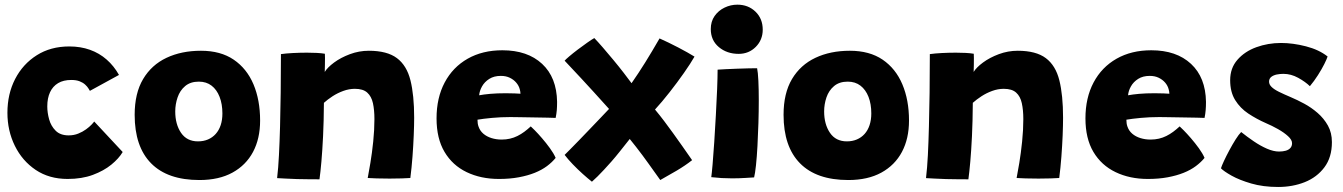

<svg xmlns="http://www.w3.org/2000/svg" viewBox="-20 -742 5608 802"><path d="M492.5 -107Q476.5 -80 445 -54.2Q413.5 -28.5 367.8 -11.5Q322 5.5 262.5 5.5Q185.5 5.5 129.2 -32.2Q73 -70 42 -133Q11 -196 11 -271Q11 -349.5 43.2 -412Q75.5 -474.5 133.5 -511.2Q191.5 -548 269.5 -548Q316.5 -548 355.8 -534Q395 -520 425.5 -493.2Q456 -466.5 477 -429L355.5 -362.5Q353.5 -366 349 -373.2Q344.5 -380.5 335.5 -388.8Q326.5 -397 312.5 -402.5Q298.5 -408 278 -408Q245 -408 222.8 -394.8Q200.5 -381.5 189 -356.8Q177.5 -332 177.5 -297.5Q177.5 -271.5 185.2 -243.5Q193 -215.5 212.5 -196Q232 -176.5 267 -176.5Q288.5 -176.5 307 -184Q325.5 -191.5 339.5 -201.8Q353.5 -212 362.2 -221.2Q371 -230.5 373.5 -234.5Z M813 10Q680 10 611.2 -59.8Q542.5 -129.5 542.5 -262.5Q542.5 -352.5 577.8 -411.8Q613 -471 675.5 -500.5Q738 -530 819.5 -530Q901.5 -530 956.2 -492.8Q1011 -455.5 1038.8 -389.8Q1066.5 -324 1066.5 -238.5Q1066.5 -163 1037 -107.5Q1007.5 -52 951 -21Q894.5 10 813 10ZM807 -151.5Q830 -151.5 848.8 -159.5Q867.5 -167.5 881 -182.5Q894.5 -197.5 901.8 -219.2Q909 -241 909 -268Q909 -307.5 897.2 -337.5Q885.5 -367.5 863.8 -384.2Q842 -401 810.5 -401Q775.5 -401 753.5 -382.5Q731.5 -364 721.8 -335.2Q712 -306.5 712 -276.5Q712 -223 736.2 -187.2Q760.5 -151.5 807 -151.5Z M1314.5 7Q1297.5 7 1272.5 6.8Q1247.5 6.5 1221.5 6Q1201.5 5 1174.5 4Q1147.5 3 1137.5 2Q1142.5 -39.5 1145.2 -93.8Q1148 -148 1149.8 -213.5Q1151.5 -279 1152.5 -355Q1153.5 -431 1153.5 -516Q1174.5 -519 1204 -520.5Q1233.5 -522 1262.5 -522Q1283.5 -522 1303 -521Q1322.5 -520 1337 -517.5Q1337.5 -513.5 1337.5 -500Q1337.5 -486.5 1337.2 -470.2Q1337 -454 1336.5 -441.5Q1347.5 -460 1375.5 -480.8Q1403.5 -501.5 1441.8 -515.8Q1480 -530 1520.5 -530Q1597 -530 1638 -499.2Q1679 -468.5 1694.5 -406.5Q1710 -344.5 1710 -250.5Q1710 -219.5 1708.2 -176.8Q1706.5 -134 1703 -87.5Q1699.5 -41 1694 1.5Q1682.5 2.5 1658.5 3.2Q1634.5 4 1607.5 4Q1579 4 1553.2 3.2Q1527.5 2.5 1516 1.5Q1520.5 -21.5 1527.2 -62Q1534 -102.5 1539 -151Q1544 -199.5 1544 -244.5Q1544 -282.5 1537.8 -311Q1531.5 -339.5 1514 -355.2Q1496.5 -371 1462.5 -371Q1438 -371 1414 -362.2Q1390 -353.5 1369.2 -340Q1348.5 -326.5 1333 -312.5Q1332.5 -235 1329.5 -173.5Q1326.5 -112 1322.5 -66.8Q1318.5 -21.5 1314.5 7Z M2301 -82.5Q2286.5 -64.5 2264.8 -48.2Q2243 -32 2213.8 -20.2Q2184.5 -8.5 2147.2 -1.5Q2110 5.5 2064 5.5Q1988.5 5.5 1929.2 -23Q1870 -51.5 1836.8 -107.5Q1803.5 -163.5 1803.5 -247.5Q1803.5 -333.5 1837.5 -397.5Q1871.5 -461.5 1933.5 -496.8Q1995.5 -532 2078.5 -532Q2183.5 -532 2244.5 -475.2Q2305.5 -418.5 2307 -316.5Q2307 -297 2305.8 -282Q2304.5 -267 2301 -249.5Q2293.5 -250 2267.8 -250.5Q2242 -251 2210 -251.5Q2178 -252 2150.5 -252.5Q2123 -253 2112 -253Q2071.5 -253 2034.5 -249.5Q1997.5 -246 1974.5 -242Q1974.5 -234.5 1975.5 -227Q1976.5 -219.5 1979 -213Q1985 -195.5 1999 -183.5Q2013 -171.5 2033 -165.2Q2053 -159 2075.5 -159Q2094 -159 2110.2 -162.8Q2126.5 -166.5 2141.5 -174Q2156.5 -181.5 2170 -191.5Q2183.5 -201.5 2197 -214Q2200 -211.5 2213.5 -198Q2227 -184.5 2244.2 -164.5Q2261.5 -144.5 2277.2 -122.8Q2293 -101 2301 -82.5ZM1981.5 -344Q2000 -347.5 2027.8 -350Q2055.5 -352.5 2092.5 -352.5Q2113 -352.5 2130 -351.8Q2147 -351 2154 -350.5Q2154 -359 2151 -369.5Q2147 -384.5 2136.2 -397Q2125.5 -409.5 2109.5 -417.2Q2093.5 -425 2072 -425Q2043.5 -425 2023.8 -412.5Q2004 -400 1993.5 -381.2Q1983 -362.5 1981.5 -344Z M2452.5 17Q2436 4 2414.5 -15.2Q2393 -34.5 2372.8 -55.5Q2352.5 -76.5 2338.5 -95Q2346 -102.5 2362 -118.5Q2378 -134.5 2398.5 -155.8Q2419 -177 2441.5 -200.5Q2464 -224 2485.5 -246.5Q2507 -269 2524 -287Q2488.5 -326.5 2459.8 -358Q2431 -389.5 2408.5 -413.8Q2386 -438 2368.8 -456.2Q2351.5 -474.5 2338.5 -488.5Q2342.5 -493.5 2357.8 -506.5Q2373 -519.5 2393.2 -534.8Q2413.5 -550 2432.5 -563.5Q2451.5 -577 2462.5 -583Q2476.5 -568.5 2497.8 -544Q2519 -519.5 2542.2 -491.5Q2565.5 -463.5 2585.5 -437.5Q2605.5 -411.5 2618 -394.5Q2647 -436 2675 -481Q2703 -526 2735 -581.5Q2771 -565.5 2812.8 -543.8Q2854.5 -522 2881 -505.5Q2865 -477.5 2837 -437.5Q2809 -397.5 2777 -356.8Q2745 -316 2716 -284.5Q2736 -260.5 2754.5 -236Q2773 -211.5 2791.5 -185.8Q2810 -160 2829.8 -132Q2849.5 -104 2871 -73Q2842.5 -50.5 2807 -29.5Q2771.5 -8.5 2738 10Q2726 -6.5 2713.8 -23.8Q2701.5 -41 2689 -58.5Q2676.5 -76 2663.5 -93.5Q2650.5 -111 2637.2 -128Q2624 -145 2610.5 -161.5Q2588 -133 2569.2 -109.5Q2550.5 -86 2534 -67.2Q2517.5 -48.5 2503 -33Q2488.5 -17.5 2476.2 -5.2Q2464 7 2452.5 17Z M3130 -1Q3121.5 -0.5 3094.5 1.2Q3067.5 3 3038 3Q3016.5 3 2994.5 1.8Q2972.5 0.5 2951 -2Q2953 -15 2956.5 -54.8Q2960 -94.5 2963.5 -148.8Q2967 -203 2970.2 -261Q2973.5 -319 2975.5 -369.8Q2977.5 -420.5 2977.5 -451Q2989 -452 3010.8 -453Q3032.5 -454 3058 -455Q3083.5 -456 3106.5 -456.5Q3129.5 -457 3142.5 -457Q3146 -441 3147.8 -404.5Q3149.5 -368 3149.5 -323Q3149.5 -277.5 3148 -228Q3146.5 -178.5 3144 -132.5Q3141.5 -86.5 3137.8 -51.5Q3134 -16.5 3130 -1ZM3065.5 -517Q3016.5 -517 2982.8 -545.2Q2949 -573.5 2949 -620.5Q2949 -652.5 2965 -675.2Q2981 -698 3006.5 -710.2Q3032 -722.5 3060 -722.5Q3105.5 -722.5 3135.8 -693.2Q3166 -664 3166 -618Q3166 -575.5 3137 -546.2Q3108 -517 3065.5 -517Z M3523.5 10Q3390.5 10 3321.8 -59.8Q3253 -129.5 3253 -262.5Q3253 -352.5 3288.2 -411.8Q3323.5 -471 3386 -500.5Q3448.5 -530 3530 -530Q3612 -530 3666.8 -492.8Q3721.5 -455.5 3749.2 -389.8Q3777 -324 3777 -238.5Q3777 -163 3747.5 -107.5Q3718 -52 3661.5 -21Q3605 10 3523.5 10ZM3517.5 -151.5Q3540.5 -151.5 3559.2 -159.5Q3578 -167.5 3591.5 -182.5Q3605 -197.5 3612.2 -219.2Q3619.5 -241 3619.5 -268Q3619.5 -307.5 3607.8 -337.5Q3596 -367.5 3574.2 -384.2Q3552.5 -401 3521 -401Q3486 -401 3464 -382.5Q3442 -364 3432.2 -335.2Q3422.5 -306.5 3422.5 -276.5Q3422.5 -223 3446.8 -187.2Q3471 -151.5 3517.5 -151.5Z M4025 7Q4008 7 3983 6.8Q3958 6.5 3932 6Q3912 5 3885 4Q3858 3 3848 2Q3853 -39.5 3855.8 -93.8Q3858.5 -148 3860.2 -213.5Q3862 -279 3863 -355Q3864 -431 3864 -516Q3885 -519 3914.5 -520.5Q3944 -522 3973 -522Q3994 -522 4013.5 -521Q4033 -520 4047.5 -517.5Q4048 -513.5 4048 -500Q4048 -486.5 4047.8 -470.2Q4047.5 -454 4047 -441.5Q4058 -460 4086 -480.8Q4114 -501.5 4152.2 -515.8Q4190.5 -530 4231 -530Q4307.5 -530 4348.5 -499.2Q4389.5 -468.5 4405 -406.5Q4420.5 -344.5 4420.5 -250.5Q4420.5 -219.5 4418.8 -176.8Q4417 -134 4413.5 -87.5Q4410 -41 4404.5 1.5Q4393 2.5 4369 3.2Q4345 4 4318 4Q4289.5 4 4263.8 3.2Q4238 2.5 4226.5 1.5Q4231 -21.5 4237.8 -62Q4244.5 -102.5 4249.5 -151Q4254.5 -199.5 4254.5 -244.5Q4254.5 -282.5 4248.2 -311Q4242 -339.5 4224.5 -355.2Q4207 -371 4173 -371Q4148.5 -371 4124.5 -362.2Q4100.5 -353.5 4079.8 -340Q4059 -326.5 4043.5 -312.5Q4043 -235 4040 -173.5Q4037 -112 4033 -66.8Q4029 -21.5 4025 7Z M5011.5 -82.5Q4997 -64.5 4975.2 -48.2Q4953.5 -32 4924.2 -20.2Q4895 -8.5 4857.8 -1.5Q4820.5 5.5 4774.5 5.5Q4699 5.5 4639.8 -23Q4580.5 -51.5 4547.2 -107.5Q4514 -163.5 4514 -247.5Q4514 -333.5 4548 -397.5Q4582 -461.5 4644 -496.8Q4706 -532 4789 -532Q4894 -532 4955 -475.2Q5016 -418.5 5017.5 -316.5Q5017.5 -297 5016.2 -282Q5015 -267 5011.5 -249.5Q5004 -250 4978.2 -250.5Q4952.5 -251 4920.5 -251.5Q4888.5 -252 4861 -252.5Q4833.5 -253 4822.5 -253Q4782 -253 4745 -249.5Q4708 -246 4685 -242Q4685 -234.5 4686 -227Q4687 -219.5 4689.5 -213Q4695.5 -195.5 4709.5 -183.5Q4723.5 -171.5 4743.5 -165.2Q4763.5 -159 4786 -159Q4804.5 -159 4820.8 -162.8Q4837 -166.5 4852 -174Q4867 -181.5 4880.5 -191.5Q4894 -201.5 4907.5 -214Q4910.5 -211.5 4924 -198Q4937.5 -184.5 4954.8 -164.5Q4972 -144.5 4987.8 -122.8Q5003.5 -101 5011.5 -82.5ZM4692 -344Q4710.5 -347.5 4738.2 -350Q4766 -352.5 4803 -352.5Q4823.5 -352.5 4840.5 -351.8Q4857.5 -351 4864.5 -350.5Q4864.5 -359 4861.5 -369.5Q4857.5 -384.5 4846.8 -397Q4836 -409.5 4820 -417.2Q4804 -425 4782.5 -425Q4754 -425 4734.2 -412.5Q4714.5 -400 4704 -381.2Q4693.5 -362.5 4692 -344Z M5319 39Q5256 39 5206.5 24.5Q5157 10 5124.5 -8.2Q5092 -26.5 5080 -39Q5083 -49 5092.5 -69.5Q5102 -90 5115 -114.2Q5128 -138.5 5141.2 -159.5Q5154.5 -180.5 5164.5 -190.5Q5189.5 -170.5 5217 -151.8Q5244.5 -133 5272 -121Q5299.5 -109 5322.5 -109Q5338.5 -109 5350.8 -112.5Q5363 -116 5370 -123.8Q5377 -131.5 5377 -144Q5377 -158 5360.2 -173.2Q5343.5 -188.5 5318.2 -202.8Q5293 -217 5267 -228Q5228.5 -245 5194.5 -267.5Q5160.5 -290 5139.5 -323.8Q5118.5 -357.5 5118.5 -407Q5118.5 -457.5 5148.8 -492.2Q5179 -527 5227.8 -544.8Q5276.5 -562.5 5331 -562.5Q5380.5 -562.5 5435 -548.5Q5489.5 -534.5 5525.5 -506Q5522.5 -496 5511.8 -474.5Q5501 -453 5485.2 -428.2Q5469.5 -403.5 5451.5 -382Q5432.5 -400.5 5402.5 -417Q5372.5 -433.5 5341 -433.5Q5327 -433.5 5313.2 -430.8Q5299.5 -428 5290.2 -420.8Q5281 -413.5 5281 -401Q5281 -389 5291.5 -378.8Q5302 -368.5 5322.2 -358.5Q5342.5 -348.5 5372 -336Q5398 -325 5427.8 -309Q5457.5 -293 5483.8 -270.2Q5510 -247.5 5526.8 -217.5Q5543.5 -187.5 5543.5 -148.5Q5543.5 -85 5512.2 -43.2Q5481 -1.5 5430.2 18.8Q5379.5 39 5319 39Z"/></svg>

Font: Grandstander Thin ExtraBold
Style: Regular
Weight: 800
Version: Version 1.200